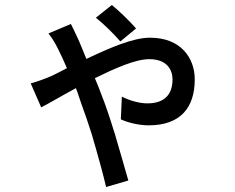

<svg xmlns="http://www.w3.org/2000/svg" viewBox="-20 -666 940 769"><path d="M525 -552C501 -580 452 -627 428 -646L364 -595C397 -569 435 -531 462 -500L525 -552ZM494 57C481 12 463 -52 444 -116L441 -127L436 -142C420 -194 403 -245 387 -285C380 -305 370 -329 360 -353C444 -394 523 -429 578 -429C649 -429 671 -386 671 -348C671 -295 646 -252 570 -252C537 -252 497 -264 468 -279L464 -188C489 -176 535 -164 575 -164C704 -164 760 -236 760 -348C760 -433 705 -515 581 -515C512 -515 419 -474 326 -430C311 -465 300 -496 289 -518C283 -532 272 -553 264 -570L174 -532C190 -513 204 -487 213 -469C223 -450 235 -423 248 -393C221 -379 197 -366 173 -356C161 -351 132 -340 103 -332L145 -236C173 -250 223 -280 284 -313C293 -291 299 -268 307 -247C320 -212 334 -171 347 -130L350 -120C352 -112 355 -103 357 -95L360 -85L363 -75C379 -19 394 36 405 83L494 57Z"/></svg>

Font: Glow Sans SC Condensed Medium
Style: Regular
Weight: 600
Width: 3
Designer: Ryoko NISHIZUKA (kana, bopomofo & ideographs); Paul D. Hunt (Latin, Greek & Cyrillic); Sandoll Communications, Soo-young
Version: Version 0.93